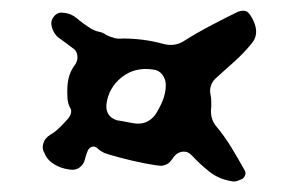

<svg xmlns="http://www.w3.org/2000/svg" viewBox="-20 -420 559 359"><path d="M456 -376Q464 -354 450 -338Q436 -321 419.5 -306Q403 -291 386 -276Q369 -262 374 -241Q375 -236 375 -230.5Q375 -225 375 -220Q372 -198 385 -183Q400 -165 412.5 -144.5Q425 -124 436 -104Q443 -95 434 -86Q430 -84 424.5 -82Q419 -80 414 -81Q389 -85 371.5 -99Q354 -113 339 -129Q332 -137 322.5 -136.5Q313 -136 306 -128Q302 -122 297.5 -117Q293 -112 283 -110Q274 -110 251 -114.5Q228 -119 205.5 -125Q183 -131 175 -134Q167 -138 163 -142Q159 -146 154 -146Q147 -145 144 -138Q141 -131 139 -123Q137 -113 129 -107Q121 -101 110 -103Q94 -105 81 -113Q68 -121 63 -134Q58 -142 61 -152Q64 -162 74 -168Q83 -173 92 -182Q101 -191 108 -199Q113 -206 113 -211V-215Q106 -226 106 -240Q105 -258 108 -272.5Q111 -287 121 -300Q126 -308 124.5 -317Q123 -326 116 -330Q103 -340 91 -348.5Q79 -357 76 -374Q75 -383 82 -390.5Q89 -398 99 -396Q113 -395 124 -385.5Q135 -376 151 -366Q158 -362 165.5 -360.5Q173 -359 178 -355Q186 -351 193.5 -349Q201 -347 209 -348Q229 -348 248 -345.5Q267 -343 285 -338Q307 -332 325 -344Q347 -358 376.5 -373.5Q406 -389 425 -398Q439 -403 445.5 -395Q452 -387 456 -376ZM290 -261Q290 -272 283.5 -280.5Q277 -289 266 -290Q232 -295 207.5 -275.5Q183 -256 179 -225Q177 -202 199 -195Q207 -194 216.5 -192Q226 -190 234 -189Q256 -187 270 -205Q278 -217 284 -231.5Q290 -246 290 -261Z"/></svg>

Font: Slackside One
Style: Regular
Weight: 400
Version: Version 1.000